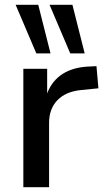

<svg xmlns="http://www.w3.org/2000/svg" viewBox="-20 -778 443 798"><path d="M77 0V-492H176V-375H171Q188 -432 230.5 -464Q273 -496 340 -501L381 -503L389 -411L319 -404Q254 -398 219 -362Q184 -326 184 -267V0ZM272 -556 186 -758H281L332 -556ZM131 -556 45 -758H139L190 -556Z"/></svg>

Font: NunitoSans_10ptSemiBold
Style: Regular
Weight: 600
Designer: Vernon Adams
Foundry: Vernon Adams
Version: Version 3.101;gftools[0.9.27]